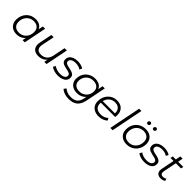

<svg xmlns="http://www.w3.org/2000/svg" viewBox="359 -2371 4199 4199"><g transform="rotate(45 2458.5 -271.5)"><path d="M271 5Q204 5 152 -22Q100 -49 71 -99Q42 -149 42 -218Q42 -285 64 -342Q86 -399 126 -441.5Q166 -484 220.5 -507Q275 -530 339 -530Q408 -530 456 -505.5Q504 -481 530 -434.5Q556 -388 556 -322Q556 -227 521 -153Q486 -79 422 -37Q358 5 271 5ZM286 -58Q352 -58 403.5 -89.5Q455 -121 484.5 -177Q514 -233 514 -304Q514 -382 468.5 -425Q423 -468 341 -468Q276 -468 224 -436Q172 -404 142.5 -348.5Q113 -293 113 -221Q113 -144 158.5 -101Q204 -58 286 -58ZM459 0 489 -151 519 -257 529 -367 561 -525H632L527 0Z M945 5Q876 5 830.5 -23Q785 -51 768 -103Q751 -155 764 -226L824 -525H895L835 -226Q820 -148 852 -103.5Q884 -59 964 -59Q1047 -59 1102.5 -105Q1158 -151 1177 -243L1233 -525H1304L1199 0H1131L1161 -151L1176 -126Q1139 -58 1078.5 -26.5Q1018 5 945 5Z M1550 5Q1486 5 1429 -13Q1372 -31 1341 -59L1375 -115Q1405 -88 1454 -72.5Q1503 -57 1557 -57Q1632 -57 1672.5 -82Q1713 -107 1713 -151Q1713 -181 1691.5 -196.5Q1670 -212 1636 -220.5Q1602 -229 1564 -237Q1526 -245 1492 -257.5Q1458 -270 1436.5 -296Q1415 -322 1415 -366Q1415 -416 1443.5 -453Q1472 -490 1523 -510Q1574 -530 1643 -530Q1693 -530 1742 -517Q1791 -504 1821 -481L1791 -424Q1760 -448 1719 -458.5Q1678 -469 1637 -469Q1564 -469 1524.5 -442.5Q1485 -416 1485 -373Q1485 -343 1506.5 -327Q1528 -311 1562 -302Q1596 -293 1634.5 -285.5Q1673 -278 1706.5 -265Q1740 -252 1761.5 -227.5Q1783 -203 1783 -159Q1783 -107 1754 -70.5Q1725 -34 1672.5 -14.5Q1620 5 1550 5Z M2079 199Q2006 199 1946 178.5Q1886 158 1845 120L1887 66Q1919 98 1970.5 117Q2022 136 2084 136Q2184 136 2239 90Q2294 44 2312 -52L2340 -190L2367 -276L2378 -366L2409 -525H2477L2385 -64Q2358 75 2283 137Q2208 199 2079 199ZM2114 -20Q2045 -20 1992.5 -46Q1940 -72 1911 -119.5Q1882 -167 1882 -232Q1882 -296 1904 -350Q1926 -404 1966 -444.5Q2006 -485 2061 -507.5Q2116 -530 2182 -530Q2245 -530 2294 -508Q2343 -486 2371.5 -442Q2400 -398 2400 -330Q2401 -244 2366 -173.5Q2331 -103 2267 -61.5Q2203 -20 2114 -20ZM2128 -83Q2194 -83 2245.5 -113Q2297 -143 2327 -195.5Q2357 -248 2357 -315Q2357 -387 2311 -427.5Q2265 -468 2183 -468Q2117 -468 2065 -438Q2013 -408 1983.5 -355.5Q1954 -303 1954 -236Q1954 -164 2000 -123.5Q2046 -83 2128 -83Z M2810 5Q2735 5 2679.5 -22.5Q2624 -50 2594.5 -100Q2565 -150 2565 -219Q2565 -309 2603 -379Q2641 -449 2707 -489.5Q2773 -530 2856 -530Q2926 -530 2977 -503.5Q3028 -477 3056.5 -427Q3085 -377 3085 -307Q3085 -291 3083 -274.5Q3081 -258 3078 -243H2617L2626 -296H3045L3016 -276Q3026 -339 3007 -382Q2988 -425 2948.5 -447.5Q2909 -470 2854 -470Q2790 -470 2740 -438.5Q2690 -407 2662 -351.5Q2634 -296 2634 -222Q2634 -143 2679.5 -100.5Q2725 -58 2816 -58Q2869 -58 2914 -75.5Q2959 -93 2988 -124L3020 -73Q2983 -36 2927.5 -15.5Q2872 5 2810 5Z M3174 0 3322 -742H3393L3245 0Z M3677 5Q3604 5 3550.5 -22.5Q3497 -50 3467.5 -100Q3438 -150 3438 -218Q3438 -308 3477 -378.5Q3516 -449 3585 -489.5Q3654 -530 3742 -530Q3815 -530 3868.5 -503Q3922 -476 3951.5 -426Q3981 -376 3981 -308Q3981 -218 3942 -147.5Q3903 -77 3834.5 -36Q3766 5 3677 5ZM3682 -58Q3748 -58 3799.5 -89.5Q3851 -121 3880.5 -177Q3910 -233 3910 -304Q3910 -382 3864.5 -425Q3819 -468 3737 -468Q3672 -468 3620 -436Q3568 -404 3538.5 -348.5Q3509 -293 3509 -221Q3509 -144 3554.5 -101Q3600 -58 3682 -58ZM3876 -630Q3859 -630 3847.5 -641Q3836 -652 3836 -668Q3836 -689 3849.5 -702.5Q3863 -716 3881 -716Q3898 -716 3910 -705Q3922 -694 3922 -676Q3922 -656 3908.5 -643Q3895 -630 3876 -630ZM3698 -630Q3681 -630 3669 -641Q3657 -652 3657 -668Q3657 -689 3671 -702.5Q3685 -716 3702 -716Q3720 -716 3731.5 -705Q3743 -694 3743 -676Q3743 -656 3729.5 -643Q3716 -630 3698 -630Z M4223 5Q4159 5 4102 -13Q4045 -31 4014 -59L4048 -115Q4078 -88 4127 -72.5Q4176 -57 4230 -57Q4305 -57 4345.5 -82Q4386 -107 4386 -151Q4386 -181 4364.5 -196.5Q4343 -212 4309 -220.5Q4275 -229 4237 -237Q4199 -245 4165 -257.5Q4131 -270 4109.5 -296Q4088 -322 4088 -366Q4088 -416 4116.5 -453Q4145 -490 4196 -510Q4247 -530 4316 -530Q4366 -530 4415 -517Q4464 -504 4494 -481L4464 -424Q4433 -448 4392 -458.5Q4351 -469 4310 -469Q4237 -469 4197.5 -442.5Q4158 -416 4158 -373Q4158 -343 4179.5 -327Q4201 -311 4235 -302Q4269 -293 4307.5 -285.5Q4346 -278 4379.5 -265Q4413 -252 4434.5 -227.5Q4456 -203 4456 -159Q4456 -107 4427 -70.5Q4398 -34 4345.5 -14.5Q4293 5 4223 5Z M4725 5Q4680 5 4648 -14.5Q4616 -34 4603.5 -70Q4591 -106 4601 -156L4697 -641H4768L4672 -159Q4662 -110 4679.5 -83Q4697 -56 4744 -56Q4766 -56 4787 -62.5Q4808 -69 4825 -83L4842 -29Q4817 -10 4786 -2.5Q4755 5 4725 5ZM4569 -466 4580 -525H4905L4893 -466Z"/></g></svg>

Font: MOST Montserrat
Style: Italic
Weight: 400
Italic angle: -11.3°
Designer: Julieta Ulanovsky
Foundry: Julieta Ulanovsky
Version: Version 8.000;March 11, 2024;FontCreator 15.0.0.2926 64-bit